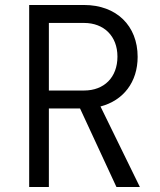

<svg xmlns="http://www.w3.org/2000/svg" viewBox="-20 -750 640 770"><path d="M176 0V-315H301L447 0H541L383 -323C475 -347 532 -421 532 -522C532 -647 447 -730 317 -730H97V0ZM176 -658H317C397 -658 451 -605 451 -523C451 -440 398 -387 317 -387H176Z"/></svg>

Font: Tekne LDO Light
Style: Regular
Weight: 300
Monospace: yes
Designer: Alessio Laiso, Mario Rullo, Paolo Rosset
Foundry: Alessio Laiso
Version: Version 1.000;hotconv 1.0.109;makeotfexe 2.5.65596